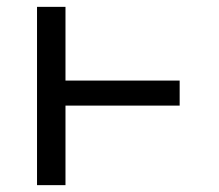

<svg xmlns="http://www.w3.org/2000/svg" viewBox="-20 -540 640 560"><path d="M88 0V-520H171V-305H504V-232H171V0Z"/></svg>

Font: Iosevka Meiseki Sans
Style: Regular
Weight: 400
Monospace: yes
Designer: Belleve Invis
Foundry: Belleve Invis
Version: Version 11.2.6; ttfautohint (v1.8.4)